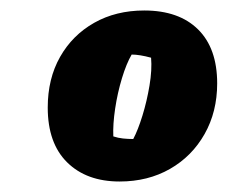

<svg xmlns="http://www.w3.org/2000/svg" viewBox="-20 -745 434 366"><path d="M208 -399Q145 -399 108 -435.5Q71 -472 71 -540Q71 -595 94.5 -636.5Q118 -678 159.5 -701.5Q201 -725 255 -725Q321 -725 357.5 -689Q394 -653 394 -586Q394 -532 370 -489.5Q346 -447 304 -423Q262 -399 208 -399ZM234 -480Q243 -497 251.5 -524.5Q260 -552 265 -582Q270 -612 268 -635Q246 -641 231 -641Q221 -624 212.5 -596Q204 -568 199.5 -538Q195 -508 196 -485Q205 -482 214.5 -481Q224 -480 234 -480Z"/></svg>

Font: Piazzolla SC Black
Style: Italic
Weight: 900
Italic angle: -11.3°
Designer: Juan Pablo del Peral
Foundry: Huerta Tipografica
Version: Version 1.330